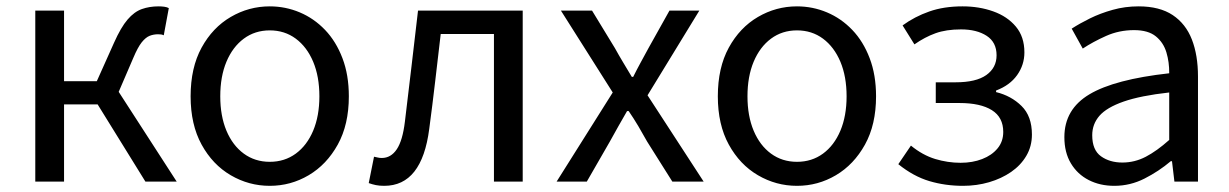

<svg xmlns="http://www.w3.org/2000/svg" viewBox="-20 -577 3906 610"><path d="M92.1 0V-543.4H183.5V-319.1H287.6L342.1 -440.8Q364.2 -490.4 385.4 -515Q406.5 -539.6 430.6 -548.2Q454.8 -556.8 484 -556.8Q493.3 -556.8 502 -555.6Q510.6 -554.4 516.3 -551.2L500.3 -464.9Q495.9 -466.9 492 -467.5Q488 -468.1 482 -468.1Q468 -468.1 455.4 -463.2Q442.8 -458.2 430.2 -442.5Q417.7 -426.7 403.7 -393.5L357.1 -285.2L541.4 0H442L290.2 -245.3H183.5V0Z M837.1 13.4Q770.6 13.4 713 -20.3Q655.4 -54 620.5 -117.6Q585.6 -181.2 585.6 -271Q585.6 -361.9 620.5 -425.7Q655.4 -489.4 713 -523.1Q770.6 -556.8 837.1 -556.8Q886.9 -556.8 932.3 -537.7Q977.7 -518.6 1012.8 -481.9Q1047.8 -445.3 1068 -392.1Q1088.3 -338.9 1088.3 -271Q1088.3 -181.2 1053.1 -117.6Q1017.8 -54 960.7 -20.3Q903.7 13.4 837.1 13.4ZM837.1 -62.9Q884.2 -62.9 919.7 -88.9Q955.2 -114.9 975 -161.8Q994.7 -208.7 994.7 -271Q994.7 -333.8 975 -380.8Q955.2 -427.8 919.7 -454.2Q884.2 -480.5 837.1 -480.5Q790.1 -480.5 754.6 -454.2Q719.1 -427.8 699.4 -380.8Q679.8 -333.8 679.8 -271Q679.8 -208.7 699.4 -161.8Q719.1 -114.9 754.6 -88.9Q790.1 -62.9 837.1 -62.9Z M1200.8 13.4Q1185.6 13.4 1174.3 11.1Q1163 8.8 1151.5 4.7L1168.3 -79.1Q1174.1 -78.1 1179.9 -76.6Q1185.6 -75.1 1193 -75.1Q1222.1 -75.1 1240.7 -102.9Q1259.2 -130.6 1266.4 -190.5Q1277.4 -279 1287.5 -367.2Q1297.5 -455.5 1308.1 -543.4H1640.7V0H1549.3V-469H1380.2Q1371.3 -393.4 1362.6 -318.5Q1353.9 -243.6 1343.7 -167.3Q1332.1 -77.2 1296.4 -31.9Q1260.7 13.4 1200.8 13.4Z M1748.4 0 1926.7 -283.2 1762 -543.4H1860.9L1933.6 -424.1Q1946.4 -400.9 1959.9 -378.5Q1973.4 -356.2 1987.3 -332.8H1991.7Q2003.3 -356.2 2015.5 -378.5Q2027.6 -400.9 2040.3 -424.1L2107 -543.4H2201.9L2037.3 -274.2L2215.6 0H2116.1L2036 -127.2Q2022.4 -151.8 2007.8 -176.5Q1993.1 -201.2 1977.3 -224.2H1972.3Q1958.6 -201.2 1945.1 -176.7Q1931.5 -152.2 1917.5 -127.2L1844.3 0Z M2512.1 13.4Q2445.6 13.4 2388 -20.3Q2330.4 -54 2295.5 -117.6Q2260.6 -181.2 2260.6 -271Q2260.6 -361.9 2295.5 -425.7Q2330.4 -489.4 2388 -523.1Q2445.6 -556.8 2512.1 -556.8Q2561.9 -556.8 2607.3 -537.7Q2652.7 -518.6 2687.8 -481.9Q2722.8 -445.3 2743 -392.1Q2763.3 -338.9 2763.3 -271Q2763.3 -181.2 2728.1 -117.6Q2692.8 -54 2635.7 -20.3Q2578.7 13.4 2512.1 13.4ZM2512.1 -62.9Q2559.2 -62.9 2594.7 -88.9Q2630.2 -114.9 2650 -161.8Q2669.7 -208.7 2669.7 -271Q2669.7 -333.8 2650 -380.8Q2630.2 -427.8 2594.7 -454.2Q2559.2 -480.5 2512.1 -480.5Q2465.1 -480.5 2429.6 -454.2Q2394.1 -427.8 2374.4 -380.8Q2354.8 -333.8 2354.8 -271Q2354.8 -208.7 2374.4 -161.8Q2394.1 -114.9 2429.6 -88.9Q2465.1 -62.9 2512.1 -62.9Z M3039.5 13.4Q2983.3 13.4 2932.7 -1.6Q2882 -16.7 2834 -55.4L2874.1 -114.4Q2911.1 -84.1 2951.1 -71.9Q2991.1 -59.8 3031.9 -59.8Q3069.8 -59.8 3100.4 -71.7Q3131.1 -83.5 3149.2 -105.4Q3167.4 -127.2 3167.4 -157.8Q3167.4 -204.3 3131.3 -227Q3095.1 -249.7 3028.5 -249.7H2953V-315.5H3015.8Q3081.1 -315.5 3113.6 -338.6Q3146.2 -361.8 3146.2 -401.4Q3146.2 -442.7 3114.7 -463.2Q3083.2 -483.6 3033.4 -483.6Q2985.9 -483.6 2952 -471.3Q2918.2 -459.1 2885.2 -436L2847.6 -496.3Q2886.1 -524.3 2932.4 -540.5Q2978.7 -556.8 3038.1 -556.8Q3091 -556.8 3135.7 -540.8Q3180.5 -524.8 3207.5 -492.5Q3234.6 -460.1 3234.6 -410.5Q3234.6 -371 3211.5 -338.4Q3188.4 -305.9 3144.6 -289.4V-284.4Q3192.8 -272.6 3225.6 -240.2Q3258.5 -207.8 3258.5 -149.6Q3258.5 -112.1 3240.7 -81.9Q3223 -51.8 3192.4 -30.7Q3161.8 -9.6 3122.5 1.9Q3083.2 13.4 3039.5 13.4Z M3520.2 13.4Q3474.9 13.4 3439.1 -4.9Q3403.2 -23.2 3382.4 -57.9Q3361.6 -92.5 3361.6 -141.3Q3361.6 -230.1 3441.5 -277.5Q3521.3 -325 3694.7 -344.2Q3695.1 -379.4 3685.8 -410.5Q3676.5 -441.7 3652.2 -461.5Q3627.9 -481.3 3583 -481.3Q3535.6 -481.3 3494.1 -462.8Q3452.7 -444.3 3420 -422.7L3384.9 -486Q3410 -502.3 3442.8 -518.5Q3475.6 -534.7 3514.9 -545.7Q3554.1 -556.8 3597.5 -556.8Q3664.2 -556.8 3705.8 -529.1Q3747.3 -501.4 3766.7 -451.5Q3786.1 -401.6 3786.1 -334V0H3711.2L3703.5 -64.9H3699.7Q3661.6 -32.7 3616.3 -9.7Q3570.9 13.4 3520.2 13.4ZM3545.8 -60.6Q3585 -60.6 3620.3 -79Q3655.5 -97.4 3694.7 -132.4V-283.2Q3603.7 -273.1 3549.8 -254.3Q3496 -235.5 3473 -209.1Q3450.1 -182.6 3450.1 -147.4Q3450.1 -100.4 3477.9 -80.5Q3505.6 -60.6 3545.8 -60.6Z"/></svg>

Font: Noto Sans SC Thin
Style: Regular
Weight: 100
Designer: Ryoko NISHIZUKA 西塚涼子 (kana, bopomofo & ideographs); Paul D. Hunt (Latin, Greek & Cyrillic); Sandoll Communications 산돌커뮤니
Foundry: Adobe
Version: Version 2.004-H2;hotconv 1.0.118;makeotfexe 2.5.65603